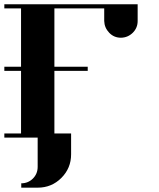

<svg xmlns="http://www.w3.org/2000/svg" viewBox="-20 -635 732 886"><path d="M0 0V-19H77.1V-308.1H0V-327.1H77.1V-596.2H0V-615.2H615.2V-538.1Q615.2 -506.3 592.8 -483.9Q569.8 -461.4 538.1 -460.9Q505.9 -460.9 483.9 -483.9Q461.9 -506.8 460.9 -538.1V-596.2H231V-327.1H384.8V-308.1H231V-19H308.1V77.1Q308.1 141.1 263.2 186Q218.3 231 153.8 231H78.1V210.9Q109.9 210.9 131.8 189Q153.8 167 153.8 134.8V0Z"/></svg>

Font: Hjet
Style: Regular
Weight: 400
Designer: T. Christopher White
Version: Version 1.2